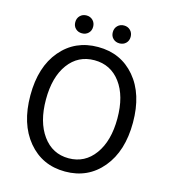

<svg xmlns="http://www.w3.org/2000/svg" viewBox="-131 -1014 1004 1132"><g transform="rotate(15 371.0 -448.0)"><path d="M597.5 -91Q511 13 371 13Q231 13 144.5 -91Q58 -195 58 -369Q58 -543 144.5 -645Q231 -747 371 -747Q511 -747 597.5 -645Q684 -543 684 -369Q684 -195 597.5 -91ZM212.5 -150Q272 -68 371 -68Q470 -68 529.5 -150Q589 -232 589 -369Q589 -506 529.5 -586Q470 -666 370.5 -666Q271 -666 212 -586Q153 -506 153 -369Q153 -232 212.5 -150ZM311 -854Q311 -830 295.5 -815Q280 -800 256.5 -800Q233 -800 217.5 -815Q202 -830 202 -854Q202 -878 217.5 -893.5Q233 -909 256.5 -909Q280 -909 295.5 -893.5Q311 -878 311 -854ZM540 -854Q540 -830 524.5 -815Q509 -800 485.5 -800Q462 -800 446.5 -815Q431 -830 431 -854Q431 -878 446.5 -893.5Q462 -909 485.5 -909Q509 -909 524.5 -893.5Q540 -878 540 -854Z"/></g></svg>

Font: Swei Gothic CJK TC Regular
Style: Regular
Weight: 400
Version: Version 2.129